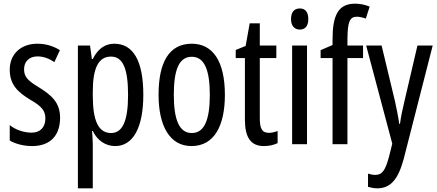

<svg xmlns="http://www.w3.org/2000/svg" viewBox="-20 -878 2379 1045"><path d="M307 -237C307 -319 262 -358 196 -400C133 -438 111 -458 111 -501C111 -543 139 -571 184 -571C217 -571 248 -559 276 -540L306 -605C269 -628 229 -640 183 -640C94 -640 33 -584 33 -499C33 -416 78 -376 145 -335C205 -301 227 -276 227 -234C227 -185 199 -156 152 -156C108 -156 62 -173 33 -197V-113C63 -96 105 -83 155 -83C251 -83 307 -138 307 -237Z M602 -640C554 -640 514 -615 485 -557H480L470 -630H404V147H485V-93C485 -113 483 -137 481 -165H485C510 -113 555 -83 607 -83C705 -83 760 -185 760 -362C760 -547 705 -640 602 -640ZM584 -570C651 -570 677 -500 677 -361C677 -220 647 -154 585 -154C517 -154 485 -217 485 -358V-378C485 -510 517 -570 584 -570Z M1204 -362C1204 -545 1138 -640 1024 -640C900 -640 843 -539 843 -362C843 -194 903 -83 1022 -83C1147 -83 1204 -195 1204 -362ZM926 -362C926 -500 955 -569 1024 -569C1091 -569 1122 -500 1122 -362C1122 -223 1091 -154 1024 -154C956 -154 926 -225 926 -362Z M1443 -155C1404 -155 1394 -182 1394 -236V-562H1484V-630H1394V-751H1339L1317 -628L1263 -606V-562H1313V-226C1313 -130 1345 -83 1416 -83C1446 -83 1470 -89 1491 -99V-165C1475 -159 1459 -155 1443 -155Z M1612 -832C1581 -832 1564 -812 1564 -774C1564 -738 1582 -717 1612 -717C1642 -717 1658 -738 1658 -774C1658 -811 1643 -832 1612 -832ZM1651 -630H1570V-93H1651Z M1956 -562V-630H1871V-667C1872 -758 1883 -787 1922 -787C1937 -787 1953 -783 1971 -777L1992 -842C1964 -853 1941 -858 1912 -858C1817 -858 1790 -788 1790 -664V-633L1725 -605V-562H1790V-93H1871V-562Z M1973 -630 2115 -96 2098 -28C2078 48 2061 74 2022 74C2010 74 1996 71 1983 67V139C2001 144 2017 147 2033 147C2106 147 2147 98 2177 -12L2335 -630H2252L2181 -326C2170 -281 2162 -241 2157 -204H2153C2147 -246 2138 -288 2130 -326L2057 -630Z"/></svg>

Font: Noto Sans Kannada UI ExtraCondensed
Style: Regular
Weight: 400
Width: 2
Designer: Jelle Bosma - Monotype Design Team
Foundry: Monotype Imaging Inc.
Version: Version 2.005